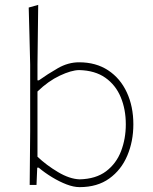

<svg xmlns="http://www.w3.org/2000/svg" viewBox="-20 -760 630 789"><path d="M307 9Q283 9 253.5 -2.2Q224 -13.5 194 -31.8Q164 -50 139 -71H133L130 0H102Q102.5 -56.5 103 -108.5Q103.5 -160.5 104 -221V-494Q102.5 -558 101 -616.5Q99.5 -675 98 -729L137 -740Q136.5 -678 135.5 -618Q134.5 -558 134 -494V-430H140Q175.5 -455.5 217.8 -479.8Q260 -504 305 -504Q374.5 -504 424.5 -471Q474.5 -438 501.2 -380.2Q528 -322.5 528 -249Q528 -179.5 503.2 -120.8Q478.5 -62 429.2 -26.5Q380 9 307 9ZM307 -23Q374 -24.5 416 -56.2Q458 -88 477.5 -139Q497 -190 497 -249Q497 -310.5 476.2 -360.5Q455.5 -410.5 413 -440.5Q370.5 -470.5 305 -472Q273 -471.5 225.8 -449.2Q178.5 -427 134 -384V-116Q171 -81 218.5 -52.8Q266 -24.5 307 -23Z"/></svg>

Font: Commissioner Loud Thin
Style: Regular
Weight: 100
Designer: Kostas Bartsokas
Foundry: Kostas Bartsokas
Version: Version 1.000; ttfautohint (v1.8.3)